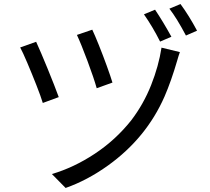

<svg xmlns="http://www.w3.org/2000/svg" viewBox="-20 -874 1040 951"><path d="M459 -437Q445 -487 413.5 -571.5Q382 -656 361 -701L437 -727Q449 -702 469.5 -651Q490 -600 509 -547.5Q528 -495 537 -465ZM305 57 237 -12Q346 -44 449.5 -112.5Q553 -181 630 -278Q691 -358 728.5 -452.5Q766 -547 780 -638L871 -616Q864 -597 858 -575Q828 -472 795 -396Q705 -191 516 -55Q413 19 305 57ZM192 -364Q182 -397 160 -453Q138 -509 115.5 -562Q93 -615 80 -639L159 -667Q181 -619 216 -533.5Q251 -448 271 -393ZM773 -668Q737 -740 693 -803L748 -826Q787 -768 829 -692ZM901 -698Q855 -785 819 -831L874 -854Q916 -797 956 -722Z"/></svg>

Font: Source Han Sans & Saira Hybrid
Style: Regular
Weight: 400
Designer: Ryoko NISHIZUKA 西塚涼子 (kana & ideographs); Paul D. Hunt (Latin, Greek & Cyrillic); Wenlong ZHANG 张文龙 (bopomofo); Sandoll 
Foundry: Adobe Systems Incorporated
Version: Version 1.00;August 2, 2021;FontCreator 13.0.0.2675 64-bit